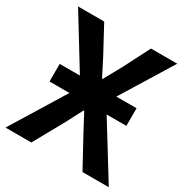

<svg xmlns="http://www.w3.org/2000/svg" viewBox="-179 -928 1026 1069"><g transform="rotate(30 334.0 -393.0)"><path d="M87.9 -344.7V-458H217.8L16.6 -786.1H184.6L277.3 -614.3Q287.1 -594.7 305.7 -558.6Q324.2 -522.5 333 -504.9H336.9Q355.5 -540 397.5 -614.3L485.4 -786.1H654.3L452.1 -458H582V-344.7H455.1L668 0H499L395.5 -189.5Q385.7 -208 365.7 -245.6Q345.7 -283.2 336.9 -299.8H333Q321.3 -278.3 301.8 -240.2Q282.2 -202.1 275.4 -189.5L169.9 0H3.9L215.8 -344.7Z"/></g></svg>

Font: Gothic A1 ExtraBold
Style: Regular
Weight: 800
Designer: HanYang I&C Co.,Ltd.
Foundry: HanYang I&C Co.,Ltd.
Version: Version 2.50